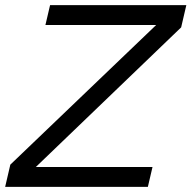

<svg xmlns="http://www.w3.org/2000/svg" viewBox="-46 -724 742 744"><path d="M545 -77 527 0H-26L-6 -86L559 -627H130L148 -704H676L656 -618L93 -77Z"/></svg>

Font: Prodigy Sans
Style: Italic
Weight: 400
Italic angle: -13°
Designer: Wei Huang
Foundry: Wei Huang
Version: Version 1.003; ttfautohint (v1.8.3)